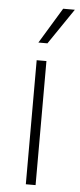

<svg xmlns="http://www.w3.org/2000/svg" viewBox="-55 -811 349 841"><g transform="rotate(5 119.5 -390.0)"><path d="M92 0V-545.5H134.9V0ZM92.7 -623.2 187.9 -780.2H239.3L132.5 -623.2Z"/></g></svg>

Font: Inter Extra Light BETA
Style: Regular
Weight: 200
Designer: Rasmus Andersson
Foundry: rsms
Version: Version 3.011;git-f93a4a705